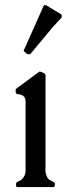

<svg xmlns="http://www.w3.org/2000/svg" viewBox="-20 -754 293 774"><path d="M156.2 -731Q162.6 -736.3 168.9 -731L226.6 -696.3Q231.9 -688.5 226.6 -681.2Q226.6 -681.2 194.3 -646.5L105.5 -540Q94.7 -527.8 77.1 -546.9Q74.2 -549.8 77.6 -554.7ZM50.8 0Q44.4 0 44.4 -8.8Q44.4 -17.6 48.3 -20Q52.2 -22.5 58.3 -24.9Q64.5 -27.3 67.9 -30.8Q83 -45.9 83 -64.5V-343.8Q83 -359.4 75 -366.2Q66.9 -373 58.1 -373.5Q49.3 -374 46.1 -376.5Q43 -378.9 43 -386.5Q43 -394 43.7 -395Q44.4 -396 46.4 -397.2Q48.3 -398.4 48.8 -398.9L136.7 -463.9Q140.1 -466.3 142.3 -465.1Q144.5 -463.9 153.8 -460.9Q163.1 -458 163.6 -450.2V-85.4Q163.6 -83 163.3 -75Q163.1 -66.9 163.1 -64.5Q167 -33.7 184.1 -26.4Q201.2 -19 201.7 -13.7Q201.7 0 195.3 0Z"/></svg>

Font: Della Respira
Style: Regular
Weight: 500
Version: Version 0.201